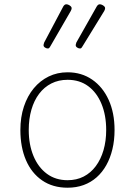

<svg xmlns="http://www.w3.org/2000/svg" viewBox="-20 -856 629 895"><path d="M295 19Q226 19 176.5 -15Q127 -49 101 -109.5Q75 -170 75 -250Q75 -310 91.5 -359.5Q108 -409 137.5 -444.5Q167 -480 207 -499.5Q247 -519 295 -519Q360 -519 409.5 -485Q459 -451 486.5 -390.5Q514 -330 514 -250Q514 -202 504 -160.5Q494 -119 475.5 -86Q457 -53 430.5 -29.5Q404 -6 370 6.5Q336 19 295 19ZM295 -16Q337 -16 370 -33Q403 -50 426.5 -81.5Q450 -113 462.5 -156Q475 -199 475 -250Q475 -319 453 -372Q431 -425 391 -454.5Q351 -484 295 -484Q253 -484 219.5 -467Q186 -450 162.5 -419Q139 -388 126.5 -345Q114 -302 114 -250Q114 -182 136 -129Q158 -76 198.5 -46Q239 -16 295 -16ZM203 -630Q196 -630 189.5 -634.5Q183 -639 183 -645Q183 -647 183.5 -649.5Q184 -652 186 -658L275 -826Q278 -831 281.5 -833.5Q285 -836 289 -836Q294 -836 299.5 -833.5Q305 -831 309.5 -827Q314 -823 314 -818Q314 -815 313 -812Q312 -809 310 -805L214 -639Q212 -635 209.5 -632.5Q207 -630 203 -630ZM353 -630Q346 -630 339.5 -634.5Q333 -639 333 -645Q333 -647 333.5 -649.5Q334 -652 336 -658L431 -826Q434 -831 437.5 -833.5Q441 -836 445 -836Q450 -836 455.5 -833.5Q461 -831 465.5 -827Q470 -823 470 -818Q470 -815 469 -812Q468 -809 466 -805L364 -639Q362 -635 359.5 -632.5Q357 -630 353 -630Z"/></svg>

Font: Playwrite US Modern Thin
Style: Regular
Weight: 250
Designer: Veronika Burian, José Scaglione
Foundry: TypeTogether
Version: Version 1.003